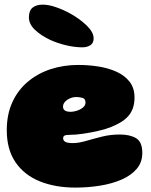

<svg xmlns="http://www.w3.org/2000/svg" viewBox="-20 -784 670 850"><path d="M314 46.5Q225 46.5 156.2 18.8Q87.5 -9 48.8 -65.5Q10 -122 10 -207.5Q10 -278 34.8 -331.8Q59.5 -385.5 103.2 -422.2Q147 -459 204.2 -477.8Q261.5 -496.5 326.5 -496.5Q370.5 -496.5 414.5 -489.8Q458.5 -483 495 -466.8Q531.5 -450.5 553.5 -422.5Q575.5 -394.5 575.5 -352.5Q575.5 -324.5 567.8 -303.8Q560 -283 546 -268Q532 -253 513.2 -242Q494.5 -231 472.5 -222Q450.5 -213 416.8 -205Q383 -197 348.2 -192Q313.5 -187 288 -187Q272.5 -187 266 -183.8Q259.5 -180.5 259.5 -172Q259.5 -167 261.8 -163Q264 -159 268.5 -156.5Q274 -153 282.8 -151.8Q291.5 -150.5 302.5 -150.5Q328 -150.5 360.5 -160Q393 -169.5 430.8 -179Q468.5 -188.5 510.5 -188.5Q555.5 -188.5 582.8 -172Q610 -155.5 610 -106.5Q610 -65.5 585 -36.2Q560 -7 517.8 11.2Q475.5 29.5 422.5 38Q369.5 46.5 314 46.5ZM293.5 -289Q305 -289 320.2 -293.8Q335.5 -298.5 347 -307.8Q358.5 -317 358.5 -330Q358.5 -347 345 -350.8Q331.5 -354.5 317 -354.5Q307 -354.5 296.8 -351.2Q286.5 -348 278 -342.2Q269.5 -336.5 264.2 -329Q259 -321.5 259 -313Q259 -303 263.8 -297.8Q268.5 -292.5 276.5 -290.8Q284.5 -289 293.5 -289ZM344.5 -574.5Q312 -574.5 274 -583.2Q236 -592 202 -607.5Q162.5 -626 135.2 -651.5Q108 -677 108 -707Q108 -737 124.2 -750.2Q140.5 -763.5 169.5 -763.5Q195 -763.5 227.8 -752.2Q260.5 -741 292 -723.5Q333.5 -700.5 364 -670.8Q394.5 -641 394.5 -614.5Q394.5 -593 380 -583.8Q365.5 -574.5 344.5 -574.5Z"/></svg>

Font: Gluten Black
Style: Regular
Weight: 900
Designer: Tyler Finck
Foundry: Etcetera Type Company
Version: Version 1.300